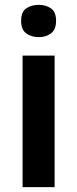

<svg xmlns="http://www.w3.org/2000/svg" viewBox="-20 -771 317 791"><path d="M205 -542V0H73V-542ZM140 -751Q169 -751 190 -736.5Q211 -722 211 -685Q211 -649 190 -633.5Q169 -618 140 -618Q109 -618 88 -633.5Q67 -649 67 -685Q67 -722 88 -736.5Q109 -751 140 -751Z"/></svg>

Font: Noto Sans Display SemiBold
Style: Regular
Weight: 600
Designer: Monotype Design Team
Foundry: Monotype Imaging Inc.
Version: Version 2.003